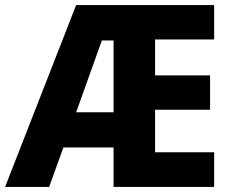

<svg xmlns="http://www.w3.org/2000/svg" viewBox="-22 -734 911 754"><path d="M819 0H424V-155H227L171 0H-2L277 -714H819V-579H587V-438H803V-303H587V-136H819ZM277 -293H424V-575H378Z"/></svg>

Font: Noto Sans Gurmukhi SemiCondensed ExtraBold
Style: Regular
Weight: 800
Width: 4
Designer: Jelle Bosma - Monotype Design Team
Foundry: Monotype Imaging Inc.
Version: Version 2.004; ttfautohint (v1.8.4.7-5d5b)